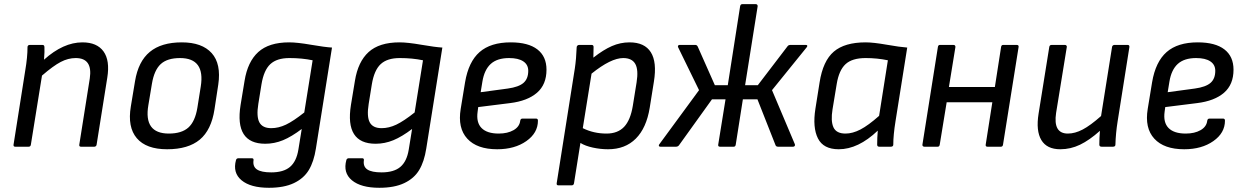

<svg xmlns="http://www.w3.org/2000/svg" viewBox="-20 -703 5963 920"><path d="M53.2 0Q43.5 0 44.9 -9.8L101.1 -366.2Q111.8 -428.7 111.8 -477.1Q111.8 -487.8 124 -487.8H182.1Q187.5 -487.8 189.9 -485.8Q192.4 -483.9 192.9 -478Q194.3 -459 190.9 -417Q283.2 -500 375 -500Q444.8 -500 476.1 -456.5Q507.3 -413.1 494.1 -331.1L442.9 -9.8Q442.4 -5.4 439.2 -2.7Q436 0 432.1 0H368.2Q358.4 0 359.9 -9.8L410.2 -327.1Q424.8 -424.8 342.8 -424.8Q306.6 -424.8 271 -406.2Q235.4 -387.7 181.2 -340.8L127.9 -9.8Q126.5 0 117.2 0Z M780.8 12.2Q680.7 12.2 635.5 -40.8Q590.3 -93.8 606.9 -192.9L627 -314Q642.6 -408.7 697.8 -454.3Q752.9 -500 851.1 -500Q948.2 -500 994.4 -448.5Q1040.5 -397 1025.9 -297.9L1007.8 -179.2Q992.7 -80.1 937.3 -33.9Q881.8 12.2 780.8 12.2ZM789.1 -63Q850.6 -63 882.8 -92Q915 -121.1 925.8 -187L941.9 -288.1Q963.9 -424.8 842.8 -424.8Q781.2 -424.8 750 -395.8Q718.8 -366.7 708 -301.8L690.9 -199.2Q667.5 -63 789.1 -63Z M1365.7 -500Q1404.3 -500 1470.5 -488.5Q1536.6 -477.1 1570.8 -475.1L1493.7 8.8Q1483.9 71.8 1459.7 111.8Q1435.5 151.9 1388.4 174.3Q1341.3 196.8 1269 196.8Q1180.7 196.8 1137.5 160.9Q1094.2 125 1110.8 64Q1113.3 55.2 1123 55.2H1186Q1196.3 55.2 1194.8 64.9Q1190.4 95.2 1211.4 109.1Q1232.4 123 1279.8 123Q1338.4 123 1369.4 96.9Q1400.4 70.8 1409.7 14.2L1425.8 -85Q1377.4 -48.3 1336.2 -31.2Q1294.9 -14.2 1251 -14.2Q1103 -14.2 1132.8 -200.2L1151.9 -315.9Q1166.5 -407.2 1217.5 -453.6Q1268.6 -500 1365.7 -500ZM1279.8 -88.9Q1314.5 -88.9 1350.1 -105.7Q1385.7 -122.6 1438 -164.1L1478 -414.1Q1427.2 -424.8 1366.7 -424.8Q1306.6 -424.8 1275.4 -395.8Q1244.1 -366.7 1232.9 -298.8L1217.8 -205.1Q1208 -144.5 1222.9 -116.7Q1237.8 -88.9 1279.8 -88.9Z M1894.5 -500Q1933.1 -500 1999.3 -488.5Q2065.4 -477.1 2099.6 -475.1L2022.5 8.8Q2012.7 71.8 1988.5 111.8Q1964.4 151.9 1917.2 174.3Q1870.1 196.8 1797.9 196.8Q1709.5 196.8 1666.3 160.9Q1623 125 1639.6 64Q1642.1 55.2 1651.9 55.2H1714.8Q1725.1 55.2 1723.6 64.9Q1719.2 95.2 1740.2 109.1Q1761.2 123 1808.6 123Q1867.2 123 1898.2 96.9Q1929.2 70.8 1938.5 14.2L1954.6 -85Q1906.2 -48.3 1865 -31.2Q1823.7 -14.2 1779.8 -14.2Q1631.8 -14.2 1661.6 -200.2L1680.7 -315.9Q1695.3 -407.2 1746.3 -453.6Q1797.4 -500 1894.5 -500ZM1808.6 -88.9Q1843.3 -88.9 1878.9 -105.7Q1914.6 -122.6 1966.8 -164.1L2006.8 -414.1Q1956.1 -424.8 1895.5 -424.8Q1835.4 -424.8 1804.2 -395.8Q1772.9 -366.7 1761.7 -298.8L1746.6 -205.1Q1736.8 -144.5 1751.7 -116.7Q1766.6 -88.9 1808.6 -88.9Z M2362.3 12.2Q2265.6 12.2 2219 -38.6Q2172.4 -89.4 2187.5 -181.2L2208.5 -309.1Q2225.1 -407.2 2278.1 -453.6Q2331.1 -500 2427.2 -500Q2511.2 -500 2554.9 -466.3Q2598.6 -432.6 2598.6 -369.1Q2598.6 -297.9 2553 -258.5Q2507.3 -219.2 2424.3 -209L2271.5 -189.9L2268.6 -168Q2261.2 -116.2 2287.4 -89.6Q2313.5 -63 2369.6 -63Q2412.1 -63 2440.7 -79.3Q2469.2 -95.7 2472.7 -124Q2474.1 -134.8 2483.4 -134.8H2548.3Q2557.6 -134.8 2557.6 -125Q2557.6 -65.9 2502 -26.9Q2446.3 12.2 2362.3 12.2ZM2283.2 -261.2 2413.6 -278.8Q2465.8 -286.1 2488.5 -305.9Q2511.2 -325.7 2511.2 -363.8Q2511.2 -393.1 2487.5 -408.9Q2463.9 -424.8 2419.4 -424.8Q2362.3 -424.8 2331.5 -396.7Q2300.8 -368.7 2291.5 -312Z M2655.3 185.1Q2646 185.1 2647.5 174.8L2734.4 -375Q2741.2 -420.4 2743.2 -476.1Q2743.2 -481.4 2746.8 -484.6Q2750.5 -487.8 2755.4 -487.8H2814.5Q2824.2 -487.8 2824.2 -478Q2824.2 -442.9 2823.2 -426.8Q2871.1 -464.4 2911.9 -482.2Q2952.6 -500 2996.6 -500Q3068.8 -500 3098.6 -452.6Q3128.4 -405.3 3113.3 -312L3093.3 -187Q3077.6 -89.8 3026.6 -38.8Q2975.6 12.2 2893.6 12.2Q2857.4 12.2 2820.6 4.2Q2783.7 -3.9 2761.2 -18.1L2730.5 174.8Q2729 185.1 2719.2 185.1ZM2966.3 -424.8Q2907.2 -424.8 2814.5 -350.1L2772.5 -88.9Q2824.2 -63 2886.2 -63Q2939.9 -63 2970.5 -95.2Q3001 -127.4 3012.2 -195.8L3030.3 -308.1Q3040 -368.2 3024.2 -396.5Q3008.3 -424.8 2966.3 -424.8Z M3144.5 0Q3138.7 0 3137.2 -3.9Q3135.7 -7.8 3139.6 -12.2L3329.6 -271L3229.5 -476.1Q3227.1 -480.5 3229.2 -484.1Q3231.4 -487.8 3236.3 -487.8H3311.5Q3319.3 -487.8 3323.2 -480L3405.3 -294.9H3467.3L3526.4 -672.9Q3528.3 -683.1 3536.6 -683.1H3601.6Q3606 -683.1 3608.4 -680.2Q3610.8 -677.2 3610.4 -672.9L3550.3 -294.9H3611.3L3753.4 -481Q3757.8 -487.8 3768.6 -487.8H3841.3Q3847.2 -487.8 3848.1 -484.1Q3849.1 -480.5 3845.2 -476.1L3679.2 -271L3788.6 -12.2Q3790.5 -7.8 3788.1 -3.9Q3785.6 0 3780.3 0H3708.5Q3699.2 0 3696.3 -6.8L3609.4 -227.1H3539.6L3505.4 -9.8Q3503.9 0 3495.6 0H3430.2Q3419.9 0 3421.4 -9.8L3456.5 -227.1H3391.6L3233.4 -6.8Q3228 0 3219.2 0Z M3999 12.2Q3925.3 12.2 3899.2 -40Q3873 -92.3 3887.2 -182.1L3907.2 -308.1Q3923.3 -411.1 3975.3 -455.6Q4027.3 -500 4127.9 -500Q4164.6 -500 4228.5 -488.8Q4292.5 -477.5 4327.1 -475.1L4271 -122.1Q4260.3 -55.7 4260.3 -9.8Q4260.3 0 4248 0H4193.4Q4183.1 0 4183.1 -9.8Q4183.1 -42.5 4186 -77.1Q4092.3 12.2 3999 12.2ZM4031.2 -63Q4065.4 -63 4103 -82.5Q4140.6 -102.1 4192.4 -147.9L4234.4 -414.1Q4183.6 -424.8 4127.9 -424.8Q4063 -424.8 4031.5 -395.5Q4000 -366.2 3989.3 -300.8L3969.2 -179.2Q3960 -123 3973.6 -93Q3987.3 -63 4031.2 -63Z M4409.2 0Q4404.8 0 4402.1 -2.7Q4399.4 -5.4 4399.9 -9.8L4474.1 -478Q4475.6 -487.8 4483.9 -487.8H4547.9Q4558.1 -487.8 4558.1 -478L4526.9 -286.1H4747.1L4776.9 -478Q4778.3 -487.8 4787.1 -487.8H4851.1Q4862.3 -487.8 4860.8 -478L4786.1 -9.8Q4784.7 0 4775.9 0H4711.9Q4701.7 0 4703.1 -9.8L4734.9 -212.9H4516.1L4482.9 -9.8Q4481.4 0 4473.1 0Z M5060.5 12.2Q4996.1 12.2 4969.7 -32Q4943.4 -76.2 4956.5 -158.2L5007.8 -478Q5009.3 -487.8 5019.5 -487.8H5082.5Q5086.9 -487.8 5089.6 -485.1Q5092.3 -482.4 5091.8 -478L5040.5 -162.1Q5025.4 -63 5096.7 -63Q5130.9 -63 5167.7 -82.3Q5204.6 -101.6 5255.9 -147L5308.6 -478Q5309.1 -482.4 5312.5 -485.1Q5315.9 -487.8 5319.8 -487.8H5382.8Q5393.1 -487.8 5391.6 -477.1L5335.4 -122.1Q5326.2 -64.9 5324.7 -9.8Q5324.7 0 5312.5 0H5258.8Q5247.6 0 5247.6 -9.8Q5247.6 -42 5250.5 -76.2Q5200.2 -31.2 5155 -9.5Q5109.9 12.2 5060.5 12.2Z M5654.3 12.2Q5557.6 12.2 5511 -38.6Q5464.4 -89.4 5479.5 -181.2L5500.5 -309.1Q5517.1 -407.2 5570.1 -453.6Q5623 -500 5719.2 -500Q5803.2 -500 5846.9 -466.3Q5890.6 -432.6 5890.6 -369.1Q5890.6 -297.9 5845 -258.5Q5799.3 -219.2 5716.3 -209L5563.5 -189.9L5560.5 -168Q5553.2 -116.2 5579.3 -89.6Q5605.5 -63 5661.6 -63Q5704.1 -63 5732.7 -79.3Q5761.2 -95.7 5764.6 -124Q5766.1 -134.8 5775.4 -134.8H5840.3Q5849.6 -134.8 5849.6 -125Q5849.6 -65.9 5793.9 -26.9Q5738.3 12.2 5654.3 12.2ZM5575.2 -261.2 5705.6 -278.8Q5757.8 -286.1 5780.5 -305.9Q5803.2 -325.7 5803.2 -363.8Q5803.2 -393.1 5779.5 -408.9Q5755.9 -424.8 5711.4 -424.8Q5654.3 -424.8 5623.5 -396.7Q5592.8 -368.7 5583.5 -312Z"/></svg>

Font: Sofia Sans
Style: Italic
Weight: 400
Italic angle: -9°
Designer: Botio Nikoltchev, Ani Petrova
Foundry: lettersoup
Version: Version 4.100